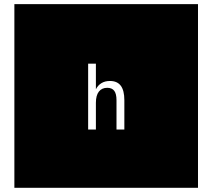

<svg xmlns="http://www.w3.org/2000/svg" viewBox="-20 -850 1017 919"><path d="M927.7 -830.1V48.8H48.8V-830.1ZM575.2 -370.6Q575.2 -417 558.1 -439.7Q541 -462.4 506.3 -462.4Q482.9 -462.4 466.1 -452.4Q449.2 -442.4 439 -422.9V-545.4H401.9V-230H439V-357.9Q439 -393.1 453.1 -411.4Q467.3 -429.7 493.2 -429.7Q516.1 -429.7 526.9 -415.3Q537.6 -400.9 537.6 -370.6V-230H575.2Z"/></svg>

Font: BabelStone Maritime
Style: Regular
Weight: 400
Designer: Andrew West
Foundry: BabelStone
Version: Version 0.001;February 23, 2018